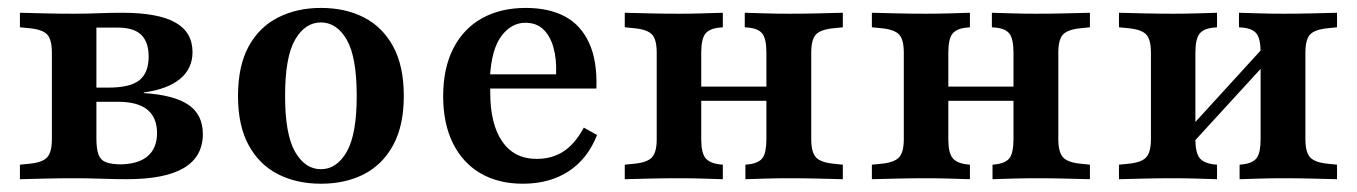

<svg xmlns="http://www.w3.org/2000/svg" viewBox="-20 -448 3392 480"><path d="M165.3 -2.4Q127.4 -2.4 96 -1.6Q64.5 -0.8 29.8 0V-36.3L54 -38.7Q86.3 -41.9 98 -54.8Q109.7 -67.7 109.7 -100V-316.1Q109.7 -349.2 98 -361.7Q86.3 -374.2 54 -377.4L29.8 -379.8V-416.1Q63.7 -415.3 95.2 -414.5Q126.6 -413.7 165.3 -413.7Q196 -413.7 226.2 -414.9Q256.5 -416.1 285.5 -416.1Q375 -416.1 418.1 -391.9Q461.3 -367.7 461.3 -317.7Q461.3 -276.6 430.2 -250.8Q399.2 -225 339.5 -216.9V-215.3Q415.3 -210.5 451.2 -185.9Q487.1 -161.3 487.1 -112.9Q487.1 -56.5 439.9 -28.2Q392.7 0 296.8 0Q269.4 0 233.9 -1.2Q198.4 -2.4 166.1 -2.4ZM221 -102.4Q221 -75.8 226.2 -61.7Q231.5 -47.6 245.2 -42.3Q258.9 -37.1 283.9 -37.1H278.2Q325 -37.1 348.8 -57.3Q372.6 -77.4 372.6 -115.3Q372.6 -154 348.4 -173.8Q324.2 -193.5 275.8 -193.5H194.4V-229H251.6Q305.6 -229 328.6 -247.6Q351.6 -266.1 351.6 -306.5Q351.6 -342.7 333.1 -360.9Q314.5 -379 274.2 -379H214.5L221 -383.9Z M782.3 11.3Q721.8 11.3 675 -12.5Q628.2 -36.3 601.6 -85.1Q575 -133.9 575 -208.1Q575 -283.1 601.6 -331.9Q628.2 -380.6 675.4 -404.4Q722.6 -428.2 782.3 -428.2Q843.5 -428.2 889.9 -404.4Q936.3 -380.6 962.9 -331.9Q989.5 -283.1 989.5 -208.1Q989.5 -133.9 962.9 -85.1Q936.3 -36.3 889.9 -12.5Q843.5 11.3 782.3 11.3ZM782.3 -25Q821.8 -25 846.8 -68.5Q871.8 -112.1 871.8 -208.1Q871.8 -305.6 846.8 -348.8Q821.8 -391.9 782.3 -391.9Q742.7 -391.9 717.7 -348.8Q692.7 -305.6 692.7 -208.1Q692.7 -112.1 717.7 -68.5Q742.7 -25 782.3 -25Z M1287.1 11.3Q1225.8 11.3 1181 -14.9Q1136.3 -41.1 1112.1 -90.3Q1087.9 -139.5 1087.9 -207.3Q1087.9 -277.4 1113.3 -327Q1138.7 -376.6 1185.1 -402.4Q1231.5 -428.2 1294.4 -428.2Q1351.6 -428.2 1391.5 -407.3Q1431.5 -386.3 1452.4 -341.5Q1473.4 -296.8 1471 -226.6H1167.7L1166.1 -262.1H1370.2Q1371.8 -300 1363.7 -329Q1355.6 -358.1 1338.3 -374.6Q1321 -391.1 1293.5 -391.1Q1258.9 -391.1 1233.9 -358.5Q1208.9 -325.8 1204.8 -254.8L1206.5 -251.6Q1205.6 -244.4 1205.6 -236.3Q1205.6 -228.2 1205.6 -216.9Q1205.6 -137.9 1235.5 -94.4Q1265.3 -50.8 1321.8 -50.8Q1361.3 -50.8 1389.9 -70.2Q1418.5 -89.5 1439.5 -129L1472.6 -110.5Q1449.2 -50.8 1401.6 -19.8Q1354 11.3 1287.1 11.3Z M1952.4 -2.4Q1921.8 -2.4 1896.8 -1.6Q1871.8 -0.8 1843.5 0V-36.3L1851.6 -37.1Q1877.4 -40.3 1886.7 -53.6Q1896 -66.9 1896 -100V-208.1H2008.1V-100Q2008.1 -67.7 2019.8 -54.8Q2031.5 -41.9 2063.7 -38.7L2087.1 -36.3V0Q2053.2 -0.8 2021.8 -1.6Q1990.3 -2.4 1952.4 -2.4ZM1677.4 -2.4Q1638.7 -2.4 1607.3 -1.6Q1575.8 -0.8 1541.9 0V-36.3L1566.1 -38.7Q1598.4 -41.9 1610.1 -54.8Q1621.8 -67.7 1621.8 -100V-316.1Q1621.8 -349.2 1610.1 -361.7Q1598.4 -374.2 1566.1 -377.4L1541.9 -379.8V-416.1Q1575.8 -415.3 1607.3 -414.5Q1638.7 -413.7 1677.4 -413.7Q1708.1 -413.7 1733.5 -414.5Q1758.9 -415.3 1787.1 -416.1V-379.8L1779 -379Q1753.2 -376.6 1743.1 -363.3Q1733.1 -350 1733.1 -316.1V-100Q1733.1 -66.9 1743.1 -53.6Q1753.2 -40.3 1779 -37.1L1787.1 -36.3V0Q1758.9 -0.8 1733.5 -1.6Q1708.1 -2.4 1677.4 -2.4ZM1896 -208.1V-316.1Q1896 -350 1886.3 -363.3Q1876.6 -376.6 1850.8 -379L1841.9 -379.8V-416.1Q1871 -415.3 1896.4 -414.5Q1921.8 -413.7 1952.4 -413.7Q1990.3 -413.7 2021.8 -414.5Q2053.2 -415.3 2087.1 -416.1V-379.8L2063.7 -377.4Q2031.5 -374.2 2019.8 -361.7Q2008.1 -349.2 2008.1 -316.1V-208.1ZM1690.3 -196V-231.5H1939.5V-196Z M2570.2 -2.4Q2539.5 -2.4 2514.5 -1.6Q2489.5 -0.8 2461.3 0V-36.3L2469.4 -37.1Q2495.2 -40.3 2504.4 -53.6Q2513.7 -66.9 2513.7 -100V-208.1H2625.8V-100Q2625.8 -67.7 2637.5 -54.8Q2649.2 -41.9 2681.5 -38.7L2704.8 -36.3V0Q2671 -0.8 2639.5 -1.6Q2608.1 -2.4 2570.2 -2.4ZM2295.2 -2.4Q2256.5 -2.4 2225 -1.6Q2193.5 -0.8 2159.7 0V-36.3L2183.9 -38.7Q2216.1 -41.9 2227.8 -54.8Q2239.5 -67.7 2239.5 -100V-316.1Q2239.5 -349.2 2227.8 -361.7Q2216.1 -374.2 2183.9 -377.4L2159.7 -379.8V-416.1Q2193.5 -415.3 2225 -414.5Q2256.5 -413.7 2295.2 -413.7Q2325.8 -413.7 2351.2 -414.5Q2376.6 -415.3 2404.8 -416.1V-379.8L2396.8 -379Q2371 -376.6 2360.9 -363.3Q2350.8 -350 2350.8 -316.1V-100Q2350.8 -66.9 2360.9 -53.6Q2371 -40.3 2396.8 -37.1L2404.8 -36.3V0Q2376.6 -0.8 2351.2 -1.6Q2325.8 -2.4 2295.2 -2.4ZM2513.7 -208.1V-316.1Q2513.7 -350 2504 -363.3Q2494.4 -376.6 2468.5 -379L2459.7 -379.8V-416.1Q2488.7 -415.3 2514.1 -414.5Q2539.5 -413.7 2570.2 -413.7Q2608.1 -413.7 2639.5 -414.5Q2671 -415.3 2704.8 -416.1V-379.8L2681.5 -377.4Q2649.2 -374.2 2637.5 -361.7Q2625.8 -349.2 2625.8 -316.1V-208.1ZM2308.1 -196V-231.5H2557.3V-196Z M3187.9 -2.4Q3157.3 -2.4 3132.3 -1.6Q3107.3 -0.8 3079 0V-36.3L3087.1 -37.1Q3112.9 -40.3 3122.2 -53.6Q3131.5 -66.9 3131.5 -100V-208.1H3243.5V-100Q3243.5 -67.7 3255.2 -54.8Q3266.9 -41.9 3299.2 -38.7L3322.6 -36.3V0Q3288.7 -0.8 3257.3 -1.6Q3225.8 -2.4 3187.9 -2.4ZM2912.9 -2.4Q2874.2 -2.4 2842.7 -1.6Q2811.3 -0.8 2777.4 0V-36.3L2801.6 -38.7Q2833.9 -41.9 2845.6 -54.8Q2857.3 -67.7 2857.3 -100V-316.1Q2857.3 -349.2 2845.6 -361.7Q2833.9 -374.2 2801.6 -377.4L2777.4 -379.8V-416.1Q2811.3 -415.3 2842.7 -414.5Q2874.2 -413.7 2912.9 -413.7Q2943.5 -413.7 2969 -414.5Q2994.4 -415.3 3022.6 -416.1V-379.8L3014.5 -379Q2988.7 -376.6 2978.6 -363.3Q2968.5 -350 2968.5 -316.1V-100Q2968.5 -66.9 2978.6 -53.6Q2988.7 -40.3 3014.5 -37.1L3022.6 -36.3V0Q2994.4 -0.8 2969 -1.6Q2943.5 -2.4 2912.9 -2.4ZM3131.5 -208.1V-316.1Q3131.5 -350 3121.8 -363.3Q3112.1 -376.6 3086.3 -379L3077.4 -379.8V-416.1Q3106.5 -415.3 3131.9 -414.5Q3157.3 -413.7 3187.9 -413.7Q3225.8 -413.7 3257.3 -414.5Q3288.7 -415.3 3322.6 -416.1V-379.8L3299.2 -377.4Q3266.9 -374.2 3255.2 -361.7Q3243.5 -349.2 3243.5 -316.1V-208.1ZM2921 -46V-91.1L3175.8 -370.2L3176.6 -325Z"/></svg>

Font: Playfair 9pt
Style: Bold
Weight: 700
Designer: Claus Eggers Sørensen
Foundry: Claus Eggers Sørensen
Version: Version 2.203